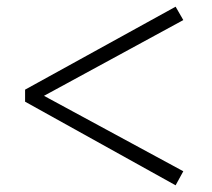

<svg xmlns="http://www.w3.org/2000/svg" viewBox="-20 -650 633 574"><path d="M55 -346V-382L505 -630L528 -590L94 -354V-373L528 -138L505 -96Z"/></svg>

Font: Noto Serif JP ExtraLight SemiBold
Style: Regular
Weight: 600
Version: Version 2.003-H1;hotconv 1.1.1;makeotfexe 2.6.0